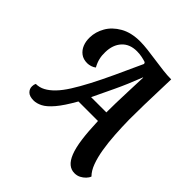

<svg xmlns="http://www.w3.org/2000/svg" viewBox="-223 -849 1168 1168"><g transform="rotate(45 361.0 -265.0)"><path d="M600 160Q572 160 550 142Q528 124 512.5 85Q497 46 488.5 -16Q480 -78 477 -166H309Q265 -88 230 -47Q195 -6 166 8.5Q137 23 112 23Q76 23 59.5 6.5Q43 -10 44 -32Q44 -40 45.5 -46Q47 -52 50 -58Q81 -58 109 -73Q137 -88 165 -117Q193 -146 221.5 -191Q250 -236 282 -297Q314 -358 350.5 -436.5Q387 -515 430 -610L425 -620Q411 -625 389.5 -629.5Q368 -634 345 -634Q283 -634 248 -595.5Q213 -557 212 -493Q211 -465 217 -439.5Q223 -414 238 -387Q227 -378 211.5 -373Q196 -368 182 -368Q148 -368 125.5 -385Q103 -402 92 -429.5Q81 -457 82 -491Q83 -539 109 -584.5Q135 -630 187.5 -660Q240 -690 317 -690Q346 -690 384 -685.5Q422 -681 462.5 -675Q503 -669 541.5 -664.5Q580 -660 613 -660Q612 -614 610 -556.5Q608 -499 606.5 -435.5Q605 -372 605 -308Q606 -242 610 -179.5Q614 -117 623 -62.5Q632 -8 647.5 34Q663 76 688 101Q683 115 670 128.5Q657 142 639.5 151Q622 160 600 160ZM345 -239H476Q476 -271 477 -320Q478 -369 480.5 -428Q483 -487 485 -547H483Q446 -451 409 -373.5Q372 -296 345 -239Z"/></g></svg>

Font: Sansita Swashed Light Medium
Style: Regular
Weight: 500
Version: Version 1.003